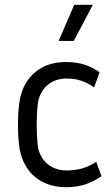

<svg xmlns="http://www.w3.org/2000/svg" viewBox="-20 -770 469 802"><path d="M256 12C315 12 358 -3 404 -34L382 -94C344 -69 305 -58 259 -58C184 -58 142 -109 137 -169C132 -224 132 -274 137 -329C142 -390 184 -442 258 -442C305 -442 339 -429 373 -405L396 -468C357 -496 314 -511 255 -511C138 -511 71 -435 60 -335C56 -304 55 -276 55 -249C55 -222 56 -195 60 -163C71 -64 138 12 256 12ZM225 -599H288L368 -750H290Z"/></svg>

Font: Finlandica
Style: Regular
Weight: 400
Designer: Niklas Ekholm, Juho Hiilivirta, Jaakko Suomalainen
Foundry: Helsinki Type Studio
Version: Version 2.000;Glyphs 3.2 (3202)